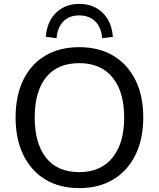

<svg xmlns="http://www.w3.org/2000/svg" viewBox="-20 -956 816 985"><path d="M60 -353Q60 -464 99 -545Q138 -626 211.5 -670Q285 -714 387 -714Q488 -714 561.5 -670Q635 -626 675 -545Q715 -464 715 -354Q715 -243 675 -161.5Q635 -80 561.5 -35.5Q488 9 387 9Q285 9 212 -35.5Q139 -80 99.5 -161.5Q60 -243 60 -353ZM158 -353Q158 -221 216 -147Q274 -73 387 -73Q496 -73 556.5 -146.5Q617 -220 617 -353Q617 -486 557 -559Q497 -632 387 -632Q274 -632 216 -559Q158 -486 158 -353ZM270 -760 215 -767Q221 -846 268 -891Q315 -936 387 -936Q459 -936 506 -891Q553 -846 559 -767L504 -760Q500 -816 468.5 -846.5Q437 -877 386 -877Q336 -877 305.5 -846.5Q275 -816 270 -760Z"/></svg>

Font: Mulish ExtraLight Medium
Style: Regular
Weight: 500
Version: Version 3.603